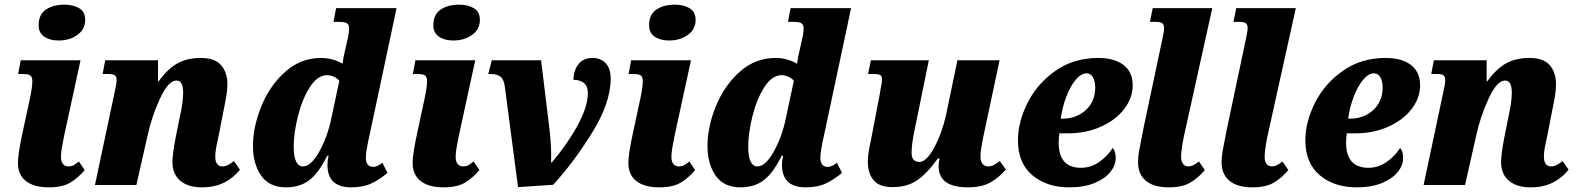

<svg xmlns="http://www.w3.org/2000/svg" viewBox="-20 -795 6778 825"><path d="M146 -686Q146 -733 177.5 -754Q209 -775 257 -775Q295 -775 320.5 -759.5Q346 -744 346 -710Q346 -669 312.5 -645Q279 -621 232 -621Q194 -621 170 -637.5Q146 -654 146 -686ZM57 -95Q57 -134 78 -230L109 -374Q119 -422 119 -446Q119 -464 110.5 -470.5Q102 -477 78 -477H58L69 -536H326L255 -209Q249 -180 245.5 -158.5Q242 -137 242 -120Q242 -101 250.5 -90.5Q259 -80 274 -80Q287 -80 295.5 -84.5Q304 -89 319 -101L344 -64Q314 -29 280.5 -9.5Q247 10 190 10Q126 10 91.5 -17Q57 -44 57 -95Z M721 -98Q721 -133 735 -205L751 -285Q767 -354 767 -397Q767 -449 738 -449Q703 -449 667 -370.5Q631 -292 614 -212L566 0H388L472 -396Q481 -434 481 -451Q481 -465 474 -471Q467 -477 445 -477H421L432 -536H659V-446H662Q701 -500 743 -523Q785 -546 843 -546Q904 -546 930.5 -514.5Q957 -483 957 -433Q957 -404 949 -362.5Q941 -321 939 -312L920 -214Q919 -208 912 -176.5Q905 -145 905 -121Q905 -101 913 -90.5Q921 -80 935 -80Q947 -80 958.5 -85.5Q970 -91 985 -103L1011 -66Q986 -33 945 -11.5Q904 10 848 10Q788 10 754.5 -18.5Q721 -47 721 -98Z M1067 -167Q1067 -250 1103 -338.5Q1139 -427 1205.5 -486.5Q1272 -546 1360 -546Q1386 -546 1410 -539Q1434 -532 1452 -521Q1455 -549 1464 -584L1472 -620Q1480 -652 1480 -674Q1480 -688 1471.5 -694.5Q1463 -701 1436 -701H1413L1424 -760H1684L1568 -215Q1552 -145 1552 -118Q1552 -78 1584 -78Q1594 -78 1605.5 -84Q1617 -90 1623 -96L1645 -52Q1610 -23 1575 -6.5Q1540 10 1489 10Q1387 10 1387 -87Q1387 -106 1392 -126H1386Q1349 -51 1308.5 -20.5Q1268 10 1209 10Q1137 10 1102 -40.5Q1067 -91 1067 -167ZM1404 -288 1438 -448Q1429 -459 1414 -465.5Q1399 -472 1386 -472Q1344 -472 1311 -420Q1278 -368 1260 -295Q1242 -222 1242 -166Q1242 -80 1282 -80Q1316 -80 1351.5 -143Q1387 -206 1404 -288Z M1842 -686Q1842 -733 1873.5 -754Q1905 -775 1953 -775Q1991 -775 2016.5 -759.5Q2042 -744 2042 -710Q2042 -669 2008.5 -645Q1975 -621 1928 -621Q1890 -621 1866 -637.5Q1842 -654 1842 -686ZM1753 -95Q1753 -134 1774 -230L1805 -374Q1815 -422 1815 -446Q1815 -464 1806.5 -470.5Q1798 -477 1774 -477H1754L1765 -536H2022L1951 -209Q1945 -180 1941.5 -158.5Q1938 -137 1938 -120Q1938 -101 1946.5 -90.5Q1955 -80 1970 -80Q1983 -80 1991.5 -84.5Q2000 -89 2015 -101L2040 -64Q2010 -29 1976.5 -9.5Q1943 10 1886 10Q1822 10 1787.5 -17Q1753 -44 1753 -95Z M2149 -424Q2145 -454 2130.5 -465.5Q2116 -477 2088 -477H2078L2093 -536H2305L2341 -240Q2350 -164 2348 -97H2351Q2417 -174 2461.5 -255.5Q2506 -337 2506 -395Q2506 -425 2489 -438.5Q2472 -452 2444 -452Q2445 -494 2466 -520Q2487 -546 2527 -546Q2561 -546 2582.5 -523.5Q2604 -501 2604 -457Q2604 -354 2525 -226Q2446 -98 2357 -1L2206 9Z M2769 -686Q2769 -733 2800.5 -754Q2832 -775 2880 -775Q2918 -775 2943.5 -759.5Q2969 -744 2969 -710Q2969 -669 2935.5 -645Q2902 -621 2855 -621Q2817 -621 2793 -637.5Q2769 -654 2769 -686ZM2680 -95Q2680 -134 2701 -230L2732 -374Q2742 -422 2742 -446Q2742 -464 2733.5 -470.5Q2725 -477 2701 -477H2681L2692 -536H2949L2878 -209Q2872 -180 2868.5 -158.5Q2865 -137 2865 -120Q2865 -101 2873.5 -90.5Q2882 -80 2897 -80Q2910 -80 2918.5 -84.5Q2927 -89 2942 -101L2967 -64Q2937 -29 2903.5 -9.5Q2870 10 2813 10Q2749 10 2714.5 -17Q2680 -44 2680 -95Z M3020 -167Q3020 -250 3056 -338.5Q3092 -427 3158.5 -486.5Q3225 -546 3313 -546Q3339 -546 3363 -539Q3387 -532 3405 -521Q3408 -549 3417 -584L3425 -620Q3433 -652 3433 -674Q3433 -688 3424.5 -694.5Q3416 -701 3389 -701H3366L3377 -760H3637L3521 -215Q3505 -145 3505 -118Q3505 -78 3537 -78Q3547 -78 3558.5 -84Q3570 -90 3576 -96L3598 -52Q3563 -23 3528 -6.5Q3493 10 3442 10Q3340 10 3340 -87Q3340 -106 3345 -126H3339Q3302 -51 3261.5 -20.5Q3221 10 3162 10Q3090 10 3055 -40.5Q3020 -91 3020 -167ZM3357 -288 3391 -448Q3382 -459 3367 -465.5Q3352 -472 3339 -472Q3297 -472 3264 -420Q3231 -368 3213 -295Q3195 -222 3195 -166Q3195 -80 3235 -80Q3269 -80 3304.5 -143Q3340 -206 3357 -288Z M4013 -81Q4013 -94 4017 -114H4010Q3964 -50 3921 -20.5Q3878 9 3815 9Q3758 9 3733.5 -21Q3709 -51 3709 -99Q3709 -129 3717 -167Q3725 -205 3726 -212L3760 -389L3764 -413Q3770 -442 3770 -453Q3770 -467 3763 -472Q3756 -477 3734 -477H3710L3722 -536H3971L3910 -237Q3897 -177 3897 -138Q3897 -99 3931 -99Q3961 -99 3994.5 -161.5Q4028 -224 4045 -301L4094 -536H4275L4204 -202Q4200 -181 4196.5 -160Q4193 -139 4193 -120Q4193 -102 4202 -91Q4211 -80 4226 -80Q4239 -80 4249.5 -85.5Q4260 -91 4276 -103L4302 -67Q4273 -32 4235.5 -11Q4198 10 4139 10Q4013 10 4013 -81Z M4354 -192Q4354 -271 4395.5 -353.5Q4437 -436 4515.5 -491Q4594 -546 4699 -546Q4769 -546 4808 -515.5Q4847 -485 4847 -429Q4847 -374 4810.5 -326.5Q4774 -279 4710 -250.5Q4646 -222 4568 -222H4532Q4529 -204 4529 -182Q4529 -74 4625 -74Q4667 -74 4703 -99Q4739 -124 4761 -159Q4774 -146 4774 -115Q4774 -85 4751.5 -56.5Q4729 -28 4684 -9Q4639 10 4574 10Q4478 10 4416 -42Q4354 -94 4354 -192ZM4545 -285Q4605 -285 4645.5 -322Q4686 -359 4686 -419Q4686 -447 4676 -463.5Q4666 -480 4649 -480Q4625 -480 4601.5 -451.5Q4578 -423 4561 -377.5Q4544 -332 4538 -285Z M4870 -98Q4870 -120 4875 -149Q4880 -178 4893 -242L4973 -620Q4982 -661 4982 -674Q4982 -688 4975 -694.5Q4968 -701 4946 -701H4921L4933 -760H5189L5067 -209Q5055 -150 5055 -120Q5055 -101 5063.5 -90.5Q5072 -80 5087 -80Q5097 -80 5106.5 -84.5Q5116 -89 5132 -101L5157 -64Q5127 -29 5093 -9.5Q5059 10 5002 10Q4938 10 4904 -18Q4870 -46 4870 -98Z M5229 -98Q5229 -120 5234 -149Q5239 -178 5252 -242L5332 -620Q5341 -661 5341 -674Q5341 -688 5334 -694.5Q5327 -701 5305 -701H5280L5292 -760H5548L5426 -209Q5414 -150 5414 -120Q5414 -101 5422.5 -90.5Q5431 -80 5446 -80Q5456 -80 5465.5 -84.5Q5475 -89 5491 -101L5516 -64Q5486 -29 5452 -9.5Q5418 10 5361 10Q5297 10 5263 -18Q5229 -46 5229 -98Z M5589 -192Q5589 -271 5630.5 -353.5Q5672 -436 5750.5 -491Q5829 -546 5934 -546Q6004 -546 6043 -515.5Q6082 -485 6082 -429Q6082 -374 6045.5 -326.5Q6009 -279 5945 -250.5Q5881 -222 5803 -222H5767Q5764 -204 5764 -182Q5764 -74 5860 -74Q5902 -74 5938 -99Q5974 -124 5996 -159Q6009 -146 6009 -115Q6009 -85 5986.5 -56.5Q5964 -28 5919 -9Q5874 10 5809 10Q5713 10 5651 -42Q5589 -94 5589 -192ZM5780 -285Q5840 -285 5880.5 -322Q5921 -359 5921 -419Q5921 -447 5911 -463.5Q5901 -480 5884 -480Q5860 -480 5836.5 -451.5Q5813 -423 5796 -377.5Q5779 -332 5773 -285Z M6430 -98Q6430 -133 6444 -205L6460 -285Q6476 -354 6476 -397Q6476 -449 6447 -449Q6412 -449 6376 -370.5Q6340 -292 6323 -212L6275 0H6097L6181 -396Q6190 -434 6190 -451Q6190 -465 6183 -471Q6176 -477 6154 -477H6130L6141 -536H6368V-446H6371Q6410 -500 6452 -523Q6494 -546 6552 -546Q6613 -546 6639.5 -514.5Q6666 -483 6666 -433Q6666 -404 6658 -362.5Q6650 -321 6648 -312L6629 -214Q6628 -208 6621 -176.5Q6614 -145 6614 -121Q6614 -101 6622 -90.5Q6630 -80 6644 -80Q6656 -80 6667.5 -85.5Q6679 -91 6694 -103L6720 -66Q6695 -33 6654 -11.5Q6613 10 6557 10Q6497 10 6463.5 -18.5Q6430 -47 6430 -98Z"/></svg>

Font: Noto Serif NarrowBlack
Style: Italic
Weight: 900
Width: 4
Italic angle: -12°
Designer: Monotype Design Team
Foundry: Monotype Imaging Inc.
Version: Version 1.001